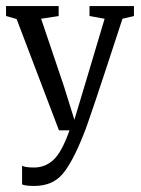

<svg xmlns="http://www.w3.org/2000/svg" viewBox="-21 -431 466 635"><path d="M92 184Q64 184 52 179V117Q61 123 92 123Q128 123 155.5 98Q183 73 209 0H174L34 -368L-1 -378V-411H173V-378L115 -369L190 -147L225 -35L259 -148L325 -369L275 -378V-411H422V-378L384 -369Q271 -22 256 12Q219 106 185.5 145Q152 184 92 184Z"/></svg>

Font: Aikya
Style: Regular
Weight: 400
Designer: Neelakash Kshetrimayum (Latin subset based on Merriweather by Eben Sorkin)
Foundry: Brand New Type
Version: Version 1.00 b005